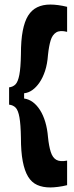

<svg xmlns="http://www.w3.org/2000/svg" viewBox="-20 -727 327 844"><path d="M20 -267V-343Q37 -345 48 -356Q59 -367 65 -398Q71 -429 72 -489Q72 -550 80 -591.5Q88 -633 103.5 -658Q119 -683 143.5 -695Q168 -707 201 -707Q217 -707 236 -704.5Q255 -702 275 -697V-587Q244 -595 227 -584.5Q210 -574 202.5 -549Q195 -524 191 -486Q188 -445 178 -415Q168 -385 153.5 -364Q139 -343 122 -331Q105 -319 86 -317V-294Q107 -291 124.5 -278Q142 -265 156 -243Q170 -221 179 -191Q188 -161 191 -124Q195 -85 203 -59.5Q211 -34 227.5 -24.5Q244 -15 275 -21V87Q255 92 235 94.5Q215 97 201 97Q168 97 143.5 86Q119 75 103.5 49.5Q88 24 80 -18Q72 -60 72 -121Q71 -180 65.5 -211Q60 -242 49 -253.5Q38 -265 20 -267Z"/></svg>

Font: Bricolage Grotesque Condensed
Style: Bold
Weight: 700
Width: 3
Designer: Mathieu Triay
Foundry: Atelier Triay
Version: Version 1.001;gftools[0.9.33.dev8+g029e19f]